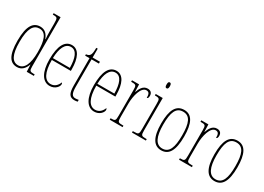

<svg xmlns="http://www.w3.org/2000/svg" viewBox="-12 -1511 3125 2272"><g transform="rotate(30 1550.5 -375.0)"><path d="M198 10C260 10 299 -31 322 -95H324L328 0H425V-20H415C361 -20 352 -27 352 -86V-760H257V-740H262C318 -740 324 -735 324 -656V-544C324 -509 325 -476 329 -445H325C302 -504 266 -544 202 -544C112 -544 49 -476 49 -267C49 -60 106 10 198 10ZM199 -15C121 -15 77 -87 77 -265C77 -452 126 -519 204 -519C294 -519 325 -429 325 -265C325 -103 281 -15 199 -15Z M644 10C719 10 760 -46 760 -77C760 -90 756 -96 751 -99C735 -57 702 -15 644 -15C564 -15 515 -97 515 -270H775V-291C775 -445 728 -542 636 -542C541 -542 487 -450 487 -262C487 -88 548 10 644 10ZM747 -295H515C519 -431 558 -517 636 -517C715 -517 745 -427 747 -295Z M985 10C996 10 1012 8 1027 5V-20C1010 -17 999 -15 983 -15C941 -15 919 -40 919 -140V-511H1019V-536H919V-657H899C898 -610 898 -575 881 -553C872 -540 856 -532 831 -530V-511H891V-141C891 -26 917 10 985 10Z M1252 10C1327 10 1368 -46 1368 -77C1368 -90 1364 -96 1359 -99C1343 -57 1310 -15 1252 -15C1172 -15 1123 -97 1123 -270H1383V-291C1383 -445 1336 -542 1244 -542C1149 -542 1095 -450 1095 -262C1095 -88 1156 10 1252 10ZM1355 -295H1123C1127 -431 1166 -517 1244 -517C1323 -517 1353 -427 1355 -295Z M1462 0H1638V-20H1627C1564 -20 1558 -25 1558 -96V-274C1558 -382 1594 -519 1665 -519C1710 -519 1712 -480 1712 -443C1728 -443 1733 -460 1733 -483C1733 -517 1714 -544 1669 -544C1604 -544 1577 -483 1559 -435H1557L1554 -536H1457V-516H1460C1524 -516 1530 -511 1530 -440V-96C1530 -25 1524 -20 1463 -20H1462Z M1858 -658C1871 -658 1881 -666 1881 -698C1881 -729 1871 -738 1858 -738C1844 -738 1836 -729 1836 -698C1836 -666 1844 -658 1858 -658ZM1766 0H1956V-20H1943C1883 -20 1877 -26 1877 -96V-536H1781V-516H1787C1845 -516 1849 -508 1849 -437V-96C1849 -26 1843 -20 1782 -20H1766Z M2168 10C2271 10 2325 -73 2325 -267C2325 -449 2277 -542 2170 -542C2060 -542 2011 -451 2011 -267C2011 -76 2068 10 2168 10ZM2169 -15C2080 -15 2039 -102 2039 -267C2039 -434 2073 -517 2168 -517C2264 -517 2297 -434 2297 -267C2297 -103 2264 -15 2169 -15Z M2409 0H2585V-20H2574C2511 -20 2505 -25 2505 -96V-274C2505 -382 2541 -519 2612 -519C2657 -519 2659 -480 2659 -443C2675 -443 2680 -460 2680 -483C2680 -517 2661 -544 2616 -544C2551 -544 2524 -483 2506 -435H2504L2501 -536H2404V-516H2407C2471 -516 2477 -511 2477 -440V-96C2477 -25 2471 -20 2410 -20H2409Z M2896 10C2999 10 3053 -73 3053 -267C3053 -449 3005 -542 2898 -542C2788 -542 2739 -451 2739 -267C2739 -76 2796 10 2896 10ZM2897 -15C2808 -15 2767 -102 2767 -267C2767 -434 2801 -517 2896 -517C2992 -517 3025 -434 3025 -267C3025 -103 2992 -15 2897 -15Z"/></g></svg>

Font: Noto Serif Bengali ExtraCondensed Thin
Style: Regular
Weight: 100
Width: 2
Designer: Juan Bruce, Universal Thirst, Indian Type Foundry and the Monotype Design Team.
Foundry: Monotype Imaging Inc.
Version: Version 2.003